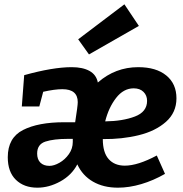

<svg xmlns="http://www.w3.org/2000/svg" viewBox="-20 -857 846 889"><path d="M456 -213Q456 -151 483 -120.5Q510 -90 558 -90Q618 -90 706 -137L744 -52Q690 -21 634 -4.5Q578 12 526 12Q459 12 410.5 -16Q362 -44 338 -96Q312 -46 259.5 -17Q207 12 153 12Q91 12 53.5 -24.5Q16 -61 16 -129Q16 -219 86.5 -255Q157 -291 277 -291H328Q340 -367 340 -384Q340 -444 269 -444Q233 -444 180 -432L162 -364H81L92 -509Q225 -546 312 -546Q363 -546 394.5 -528.5Q426 -511 433 -475Q514 -546 620 -546Q703 -546 750 -507.5Q797 -469 797 -402Q797 -336 748.5 -293Q700 -250 622.5 -231Q545 -212 456 -213ZM467 -295Q548 -296 604.5 -317.5Q661 -339 661 -390Q661 -415 644.5 -431.5Q628 -448 599 -448Q552 -448 517.5 -403.5Q483 -359 467 -295ZM317 -200V-214H294Q229 -214 190.5 -201.5Q152 -189 152 -146Q152 -119 167 -104Q182 -89 209 -89Q230 -89 255.5 -103.5Q281 -118 299 -143.5Q317 -169 317 -200ZM623 -737 392 -605 342 -675 556 -837Z"/></svg>

Font: Bitter Pro
Style: Bold Italic
Weight: 700
Italic angle: -9°
Designer: Sol Matas, and Bitter project Authors
Foundry: Sol Matas
Version: Version 1.010